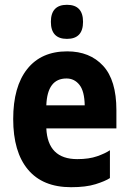

<svg xmlns="http://www.w3.org/2000/svg" viewBox="-20 -770 540 800"><path d="M326 -679Q326 -750 259 -750Q192 -750 192 -679Q192 -608 259 -608Q326 -608 326 -679ZM438 -28V-144Q419 -131 385 -119Q351 -107 302 -107Q179 -107 173 -235H465V-311Q465 -436 409.5 -496Q354 -556 260 -556Q152 -556 93.5 -482.5Q35 -409 35 -274Q35 -137 96.5 -63.5Q158 10 276 10Q338 10 378 -2.5Q418 -15 438 -28ZM257 -443Q290 -443 311 -416.5Q332 -390 333 -331H173Q177 -443 257 -443Z"/></svg>

Font: Noto Sans Mono UI Condensed
Style: Bold
Weight: 700
Width: 3
Designer: Monotype Design team
Foundry: Monotype Imaging Inc.
Version: 1.000